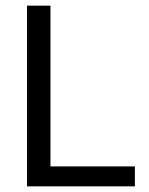

<svg xmlns="http://www.w3.org/2000/svg" viewBox="-20 -659 527 679"><path d="M158.5 0H75.5V-639H158.5ZM120 -70.5H457V0H120Z"/></svg>

Font: Anek Odia Medium
Style: Regular
Weight: 400
Version: Version 1.003